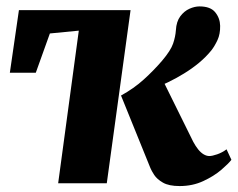

<svg xmlns="http://www.w3.org/2000/svg" viewBox="-20 -586 760 614"><path d="M321.5 0H166L232 -488L139.5 -479L94.5 -353.5H11.5L40.5 -553.5H397.5ZM554.5 9Q520 9 501 -2Q482 -13 473.2 -26.5Q464.5 -40 461 -48.5L367 -280.5Q408 -303 440 -332Q472 -361 498.5 -392Q526 -424.5 533.5 -446.5Q541 -468.5 542.5 -489.5Q544 -517 556.5 -533.8Q569 -550.5 585.8 -558Q602.5 -565.5 618 -565.5Q653 -565.5 668.2 -546.8Q683.5 -528 684 -503.5Q684.5 -477 675.5 -457.8Q666.5 -438.5 656 -425Q639 -404 616.5 -385.2Q594 -366.5 568.2 -350.8Q542.5 -335 517 -322.8Q491.5 -310.5 468 -301.5L489.5 -352L598 -132.5Q605.5 -118.5 613.8 -108.2Q622 -98 631.2 -92.5Q640.5 -87 649.5 -87Q658.5 -87 674.5 -92.5Q690.5 -98 704.5 -108.5L720 -75Q711 -63 687.8 -43Q664.5 -23 630.2 -7Q596 9 554.5 9Z"/></svg>

Font: Merriweather 24pt Black
Style: Italic
Weight: 900
Italic angle: -7.8°
Designer: Eben Sorkin
Foundry: Eben Sorkin
Version: Version 2.101